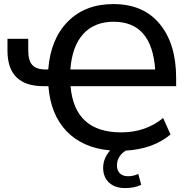

<svg xmlns="http://www.w3.org/2000/svg" viewBox="-20 -749 963 966"><path d="M551.8 -639.6Q455.1 -639.6 398.9 -578.1Q342.8 -516.6 334 -399.4H760.7Q744.1 -639.6 551.8 -639.6ZM17.6 -494.1V-553.7H122.1V-496.1Q122.1 -444.3 142.6 -421.9Q163.1 -399.4 210 -399.4H222.7Q234.4 -552.7 321.3 -640.6Q408.2 -728.5 550.8 -728.5Q701.2 -728.5 783.7 -628.4Q866.2 -528.3 866.2 -356.4V-315.4H335Q354.5 -83 589.8 -83Q712.9 -83 800.8 -155.3L837.9 -72.3Q750 1 612.3 8.8Q568.4 37.1 568.4 84Q568.4 109.4 583.5 123.5Q598.6 137.7 624 137.7Q651.4 137.7 675.8 126L690.4 180.7Q657.2 197.3 609.4 197.3Q558.6 197.3 528.8 169.9Q499 142.6 499 94.7Q499 47.9 534.2 7.8Q395.5 -4.9 314.9 -88.9Q234.4 -172.9 223.6 -315.4H199.2Q17.6 -315.4 17.6 -494.1Z"/></svg>

Font: Min Sans Medium
Style: Regular
Weight: 500
Designer: Jinseong-Kim, NotoSansCJK, Nunito
Foundry: Jinseong-Kim
Version: Version 1.400;Glyphs 3.1.2 (3151)